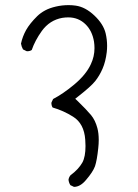

<svg xmlns="http://www.w3.org/2000/svg" viewBox="-20 -751 540 750"><path d="M269 -21Q293.5 -21 315.9 -47.9Q342.8 -79.1 351.1 -101.6Q358.9 -125 363.8 -172.4Q365.7 -189 365.7 -204.1Q365.7 -230.5 360.4 -250.5Q352.1 -281.7 335.4 -301.8Q317.4 -323.2 284.7 -355L273.9 -365.2L285.6 -374.5Q334.5 -412.6 351.6 -433.8Q368.7 -455.1 380.6 -482.7Q392.6 -510.3 397 -547.4Q398.4 -559.6 398.4 -571.8Q398.4 -596.7 392.6 -621.1Q383.8 -657.2 348.6 -690.4Q313.5 -723.6 275.9 -729Q262.2 -731 248 -731Q222.2 -731 198 -725.3Q173.8 -719.7 156.5 -710.4Q139.2 -701.2 125.5 -688Q96.7 -659.7 82 -633.8Q67.9 -608.4 62 -580.6Q64 -568.8 69.8 -558.1L83.5 -551.3Q85 -550.8 85.9 -550.8Q96.7 -550.8 104 -555.7Q116.7 -592.8 143.6 -630.4Q174.3 -672.4 223.1 -681.2Q235.4 -683.1 246.6 -683.1Q287.1 -683.1 314.9 -655.3Q340.3 -629.9 347.2 -588.4Q349.1 -575.7 349.1 -563Q349.1 -530.3 335 -500.5Q316.4 -459.5 269.5 -420.4Q226.1 -384.3 187.5 -364.3L181.2 -351.1Q180.7 -349.6 180.7 -346.7Q180.7 -343.8 181.9 -339.4Q183.1 -335 185.5 -331.1Q228 -318.8 265.1 -295.4Q308.6 -268.6 313 -205.1Q314 -192.4 314 -180.7Q314 -138.7 301.8 -116.2Q286.6 -89.4 255.4 -66.4Q249 -58.6 247.6 -48.8Q249 -37.1 254.9 -27.8Q269 -21 269 -21Z"/></svg>

Font: NaikaiFont
Style: ExtraLight
Weight: 200
Version: Version 1.89